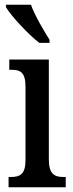

<svg xmlns="http://www.w3.org/2000/svg" viewBox="-20 -786 308 806"><path d="M145 -606H188V-619C164 -657 126 -721 110 -766H5V-756C25 -721 98 -642 145 -606ZM16 0H256V-43H246C209 -43 185 -55 185 -117V-536H19V-493H30C66 -493 87 -481 87 -423V-113C87 -54 63 -43 26 -43H16Z"/></svg>

Font: Noto Serif Bengali ExtraCondensed Medium
Style: Regular
Weight: 500
Width: 2
Designer: Juan Bruce, Universal Thirst, Indian Type Foundry and the Monotype Design Team.
Foundry: Monotype Imaging Inc.
Version: Version 2.003